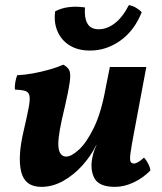

<svg xmlns="http://www.w3.org/2000/svg" viewBox="-20 -719 632 748"><path d="M141 9Q77 9 62.5 -50Q48 -109 73 -213Q86 -269 92 -301Q98 -333 94.5 -347Q91 -361 77.5 -365Q64 -369 38 -370Q37 -383 39.5 -398Q42 -413 47 -426Q75 -427 108 -433Q141 -439 172.5 -448Q204 -457 227 -467Q241 -459 247.5 -449.5Q254 -440 253.5 -420Q253 -400 245 -360.5Q237 -321 221 -253Q203 -172 208.5 -140.5Q214 -109 238 -109Q258 -109 287.5 -136Q317 -163 345.5 -221Q374 -279 391 -373L408 -458H550L503 -207Q492 -150 488.5 -123.5Q485 -97 488.5 -89.5Q492 -82 502 -82Q516 -82 541 -105Q549 -97 556.5 -83Q564 -69 566 -55Q538 -26 501 -8.5Q464 9 428 9Q366 9 348 -24.5Q330 -58 340 -106Q342 -117 346 -129Q350 -141 356 -154H355Q334 -111 300.5 -74Q267 -37 226 -14Q185 9 141 9ZM331 -522Q284 -522 251.5 -542Q219 -562 204 -597Q189 -632 195 -675Q243 -700 311 -690Q308 -650 320.5 -627.5Q333 -605 365 -605Q397 -605 427.5 -628.5Q458 -652 482 -699Q496 -697 510.5 -688.5Q525 -680 532 -671Q503 -599 448.5 -560.5Q394 -522 331 -522Z"/></svg>

Font: Vollkorn
Style: Bold Italic
Weight: 700
Italic angle: -11°
Designer: Friedrich Althausen
Foundry: Friedrich Althausen
Version: Version 5.000; ttfautohint (v1.8.3)